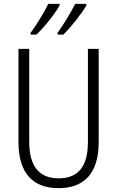

<svg xmlns="http://www.w3.org/2000/svg" viewBox="-20 -968 609 998"><path d="M429 -940V-948H371C353 -912 310 -839 279 -797V-788H309C349 -826 408 -902 429 -940ZM290 -940V-948H231C213 -911 172 -841 139 -797V-788H169C212 -828 269 -901 290 -940ZM493 -230V-714H437V-230C437 -96 381 -41 285 -41C187 -41 132 -99 132 -231V-714H76V-230C76 -69 150 10 284 10C414 10 493 -63 493 -230Z"/></svg>

Font: Noto Sans Arabic Cond Light
Style: Regular
Weight: 300
Width: 3
Designer: Monotype Design Team, Nadine Chahine, Nizar Qandah and Khaled Hosny
Foundry: Monotype Imaging Inc.
Version: Version 2.012